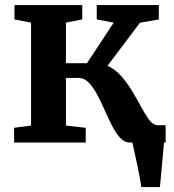

<svg xmlns="http://www.w3.org/2000/svg" viewBox="-20 -576 702 776"><path d="M37 0V-59.5L105.5 -68.5V-484.5L38.5 -497.5V-555.5H312.5V-497.5L246.5 -484.5V-320.5H331.5L439.5 -484.5L371 -497.5V-555.5H622V-497.5L545.5 -484L414.5 -310Q445 -296.5 469 -269.5Q493 -242.5 512.5 -210.5Q532 -178.5 548.2 -148.2Q564.5 -118 579 -96.8Q593.5 -75.5 607.5 -72L614.5 -70H649.5Q649 -66.5 648.5 -61L649.5 -60.5V0H643Q640 32.5 636.8 67.8Q633.5 103 630.8 133.2Q628 163.5 626.5 180H551Q549 163.5 544.2 138.2Q539.5 113 533.8 86Q528 59 522.8 35.8Q517.5 12.5 515 0H503.5Q483 0 465.8 -18.8Q448.5 -37.5 433.2 -67.2Q418 -97 403.2 -130.5Q388.5 -164 372.8 -193.5Q357 -223 338.8 -242Q320.5 -261 297.5 -261H246.5V-68.5L326.5 -59.5V0Z"/></svg>

Font: Merriweather
Style: Bold
Weight: 700
Designer: Eben Sorkin
Foundry: Eben Sorkin
Version: Version 2.100; ttfautohint (v1.7.19-72a1) -l 8 -r 50 -G 200 